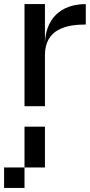

<svg xmlns="http://www.w3.org/2000/svg" viewBox="-70 -520 440 940"><path d="M50 0H150V-250C150 -375 250 -400 350 -400V-500C225 -500 150 -425 150 -300V-500H50ZM-50 400H50V300H-50ZM50 300H150V100H50Z"/></svg>

Font: LS-VG5000
Style: Regular
Weight: 400
Designer: Justin Bihan, 2021
Foundry: Justin Bihan, 2021
Version: Version 1.000;Glyphs 3.1.2 (3151)